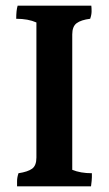

<svg xmlns="http://www.w3.org/2000/svg" viewBox="-20 -702 382 675"><path d="M234 -581V-105Q263 -93 303 -93Q303 -89 303 -79Q303 -69 300 -47H40Q40 -53 40 -65.5Q40 -78 45 -93Q78 -98 93 -109Q108 -120 108 -148V-623Q79 -636 37 -636Q37 -666 42 -682H301Q302 -675 302 -662.5Q302 -650 297 -636Q265 -632 249.5 -620.5Q234 -609 234 -581Z"/></svg>

Font: Halant SemiBold
Style: Regular
Weight: 600
Designer: Hitesh Malaviya (Devanagari), Satya Rajpurohit (Latin)
Foundry: Indian Type Foundry
Version: Version 1.101;PS 1.0;hotconv 1.0.78;makeotf.lib2.5.61930; tt